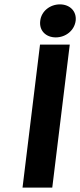

<svg xmlns="http://www.w3.org/2000/svg" viewBox="-20 -858 367 878"><path d="M299 -654H163L83 0H219ZM254 -838C209 -838 169 -807 164 -763C158 -718 190 -687 235 -687C280 -687 320 -718 326 -763C331 -807 299 -838 254 -838Z"/></svg>

Font: Falling Sky
Style: SeBdObl
Weight: 600
Designer: Paul D. Hunt
Foundry: Adobe Systems Incorporated
Version: Version 1.02